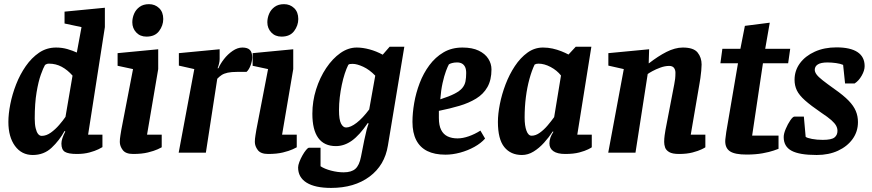

<svg xmlns="http://www.w3.org/2000/svg" viewBox="-20 -745 4254 937"><path d="M139.9 11.4Q85.3 11.4 53.1 -32.8Q20.9 -77 20.9 -150Q20.9 -188.6 30.3 -236.6Q39.7 -284.6 58.6 -333.1Q77.5 -381.6 105.8 -422.3Q134.1 -463 170.9 -488Q207.8 -513 253.8 -513Q282.6 -513 308.7 -505.5Q334.8 -497.9 354.9 -488.6L377.8 -612.7L295 -630.3V-688.2L491.8 -707.2V-612.7L410 -87.7H479.9V-27Q477.1 -25 460.6 -16.7Q444 -8.4 416.9 -1Q389.7 6.4 355.4 6.4Q313.4 6.4 296.6 -4.1Q279.7 -14.6 279.7 -44.4Q279.7 -56.4 284.6 -71Q289.5 -85.6 298.7 -103.6L294.9 -105.6Q269.7 -59.4 231.9 -24Q194.2 11.4 139.9 11.4ZM183.4 -81.9Q206 -81.9 228 -97.7Q250.1 -113.5 269 -135.5Q287.9 -157.4 299.6 -174.7L334 -376Q309.6 -403.8 281.1 -419.1Q252.6 -434.4 218.9 -434.4Q212.4 -434.4 208 -432.6Q203.6 -430.8 199.8 -428.2Q191.4 -414.3 179.4 -380.9Q167.4 -347.5 158.5 -294.4Q149.5 -241.2 149.5 -166.3Q149.5 -138.4 154 -119.5Q158.4 -100.6 165.9 -91.2Q173.4 -81.9 183.4 -81.9Z M629.6 6.4Q593.3 6.4 579 -12.8Q564.7 -31.9 564.7 -52.3Q564.7 -66.7 567.6 -84.2Q570.4 -101.8 572.2 -112.3L629.2 -407.8L553.9 -424V-485.6L752.1 -504.6V-407.9L697.6 -87.7H769.2V-26.2Q766.4 -24.2 749.1 -16.3Q731.8 -8.4 702 -1Q672.2 6.4 629.6 6.4ZM694.7 -566.3Q663.9 -566.3 644.8 -586.7Q625.7 -607.2 625.7 -636.3Q625.7 -657.4 634.4 -677.9Q643.2 -698.4 661.4 -711.5Q679.5 -724.7 707.2 -724.7Q736.3 -724.7 756.5 -705.4Q776.7 -686.1 776.7 -652.1Q776.7 -620.6 756.5 -593.5Q736.3 -566.3 694.7 -566.3Z M852 0 928.2 -407.8 852.9 -424.8V-485.6L1051.9 -504.6V-457Q1051.9 -446.4 1048.9 -434Q1045.9 -421.6 1041.9 -412H1045.9Q1054.9 -433 1073 -456.5Q1091.1 -480 1115.1 -496.5Q1139.2 -513 1162.7 -513Q1188.5 -513 1199.7 -501.1Q1210.8 -489.1 1210.8 -465.7Q1210.8 -446.6 1202.8 -425.6Q1194.8 -404.5 1183.1 -394.2H1138Q1109.5 -394.2 1091.3 -390.3Q1073.1 -386.3 1061.7 -378.8Q1050.3 -371.3 1040.3 -360.7L984.7 0Z M1288.6 6.4Q1252.3 6.4 1238 -12.8Q1223.7 -31.9 1223.7 -52.3Q1223.7 -66.7 1226.6 -84.2Q1229.4 -101.8 1231.2 -112.3L1288.2 -407.8L1212.9 -424V-485.6L1411.1 -504.6V-407.9L1356.6 -87.7H1428.2V-26.2Q1425.4 -24.2 1408.1 -16.3Q1390.8 -8.4 1361 -1Q1331.2 6.4 1288.6 6.4ZM1353.7 -566.3Q1322.9 -566.3 1303.8 -586.7Q1284.7 -607.2 1284.7 -636.3Q1284.7 -657.4 1293.4 -677.9Q1302.2 -698.4 1320.4 -711.5Q1338.5 -724.7 1366.2 -724.7Q1395.3 -724.7 1415.5 -705.4Q1435.7 -686.1 1435.7 -652.1Q1435.7 -620.6 1415.5 -593.5Q1395.3 -566.3 1353.7 -566.3Z M1595.8 172.1Q1517.4 172.1 1476.1 146.3Q1434.8 120.6 1434.8 72.1Q1434.8 61.6 1440.9 45.4Q1447 29.2 1456 13.4Q1464.9 -2.4 1473.8 -13.2Q1482.7 -24.1 1488 -24H1544.3V66.3Q1563.8 79.3 1595.8 87.7Q1627.8 96 1657.1 96Q1695 96 1714.3 78.9Q1733.6 61.9 1741.6 20.2Q1751.2 -29.7 1757.8 -61.4Q1764.4 -93.1 1769.4 -112Q1774.5 -130.8 1778.9 -142L1775.1 -144.8Q1734.8 -85.5 1697.5 -58.7Q1660.1 -32 1619.4 -32Q1562 -32 1533.2 -71.7Q1504.4 -111.4 1504.4 -189.8Q1504.4 -250.7 1522.6 -308.6Q1540.8 -366.5 1571.8 -412.8Q1602.8 -459.1 1641.2 -486.1Q1679.6 -513 1721 -513Q1750 -513 1783.1 -504.1Q1816.2 -495.2 1847.7 -478.1L1881.6 -517H1953.2L1873.1 -34.8Q1857.5 62 1783.3 117Q1709.1 172.1 1595.8 172.1ZM1668.9 -122.8Q1690.9 -122.8 1720.6 -145.7Q1750.2 -168.6 1781.8 -210.9L1811.3 -375.9Q1782.8 -405.3 1752.4 -419.3Q1721.9 -433.3 1701.2 -433.3Q1691.1 -433.3 1687.2 -432.5Q1683.3 -431.7 1679.7 -428.6Q1670.6 -410.5 1662.4 -385.4Q1654.2 -360.3 1648.1 -331Q1641.9 -301.7 1638.1 -270Q1634.4 -238.4 1634.4 -207Q1634.4 -161.4 1644.2 -142.1Q1654.1 -122.8 1668.9 -122.8Z M2153.9 9.8Q2100.7 9.8 2065.1 -8Q2029.4 -25.9 2011.2 -61.4Q1992.9 -97 1992.9 -150.1Q1992.9 -193.4 2001.4 -242.6Q2009.9 -291.8 2028.2 -339.8Q2046.5 -387.8 2075.6 -426.9Q2104.6 -466 2144.5 -489.5Q2184.3 -513 2237.1 -513Q2284.7 -513 2316.1 -497.9Q2347.5 -482.8 2363 -458.4Q2378.5 -434.1 2378.5 -406.2Q2378.5 -355.1 2358.9 -320.3Q2339.2 -285.6 2303.6 -263.9Q2268 -242.1 2221.8 -228.5Q2175.6 -214.8 2121.8 -204V-169Q2121.8 -133.1 2132.8 -111.2Q2143.8 -89.3 2164.4 -79.4Q2185 -69.6 2212.8 -69.6Q2238.2 -69.6 2267.7 -79.9Q2297.2 -90.3 2324.5 -107.6L2347.3 -68.8Q2327.3 -46 2295 -28.1Q2262.6 -10.2 2225.7 -0.2Q2188.7 9.8 2153.9 9.8ZM2128.7 -260.3Q2172.4 -274.3 2198.2 -287.6Q2223.9 -300.8 2236 -315.4Q2248.1 -329.9 2251.6 -347.7Q2255.1 -365.5 2255.1 -388.3Q2255.1 -407.2 2249.6 -418.4Q2244 -429.5 2234.3 -434.9Q2224.6 -440.3 2210.1 -440.3Q2196.8 -440.3 2185.8 -437.2Q2174.8 -434.1 2170.6 -430.8Q2165.4 -421.9 2156.5 -398.4Q2147.7 -375 2139.9 -339.9Q2132.1 -304.8 2128.7 -260.3Z M2527.3 11.4Q2472.3 11.4 2441.1 -27.2Q2409.9 -65.8 2409.9 -150Q2409.9 -188.8 2419.4 -236.8Q2428.8 -284.9 2447.3 -333.4Q2465.8 -381.9 2492.7 -422.5Q2519.6 -463.1 2554 -488Q2588.5 -513 2629.8 -513Q2654 -513 2676.7 -508Q2699.3 -502.9 2719.2 -495Q2739 -487.1 2754.4 -478.9L2789.8 -517H2866L2797.3 -87.7H2868V-26.2Q2866 -24.2 2850.4 -16.3Q2834.8 -8.4 2807.2 -1Q2779.5 6.4 2738.3 6.4Q2700.1 6.4 2680.7 -7.2Q2661.3 -20.7 2661.3 -45.2Q2661.3 -59.6 2666.2 -73.5Q2671.1 -87.4 2680.7 -101.6L2677.7 -103.6Q2659 -75.1 2635.1 -48.6Q2611.2 -22.1 2584 -5.4Q2556.8 11.4 2527.3 11.4ZM2574.3 -82.7Q2594.4 -82.7 2614.5 -97.3Q2634.7 -111.8 2652.6 -132.9Q2670.4 -154 2684.4 -173.4L2717.8 -376.5Q2698.3 -401.5 2667.3 -418Q2636.3 -434.4 2607.7 -434.4Q2601.1 -434.4 2596.8 -433.2Q2592.4 -431.9 2589 -429.8Q2574.9 -400.3 2563.7 -359.4Q2552.5 -318.6 2546.4 -271Q2540.3 -223.4 2540.3 -171Q2540.3 -131.4 2549.3 -107Q2558.2 -82.7 2574.3 -82.7Z M3294 6.4Q3261.1 6.4 3245.7 -2.9Q3230.3 -12.1 3225.8 -25.4Q3221.3 -38.8 3221.3 -52.3Q3221.3 -68.4 3223.6 -84.9Q3226 -101.4 3227.8 -111.7L3270.6 -334.2Q3273.3 -346.7 3274.8 -360.4Q3276.3 -374.1 3276.3 -390Q3276.3 -404.3 3269.1 -413.8Q3261.8 -423.3 3245.7 -423.3Q3225.2 -423.3 3202.8 -415.1Q3180.5 -407 3163.7 -397.7Q3147 -388.5 3140.9 -383.8L3081.3 0H2948.3L3024.2 -407.8L2948.9 -424.8V-485.6L3147.9 -504.6L3145.8 -436.4H3147.3Q3169 -453.2 3190.4 -467.2Q3211.9 -481.2 3232.2 -491.5Q3252.6 -501.9 3272.8 -507.4Q3293 -513 3312.3 -513Q3365 -513 3384.5 -488.6Q3404 -464.3 3404 -430.2Q3404 -418.6 3402.3 -400Q3400.5 -381.4 3398.1 -364.2Q3395.7 -347.1 3393.7 -336.9L3351 -87.7H3422.3V-26.2Q3420.3 -24.2 3404.1 -16.3Q3388 -8.4 3360 -1Q3332.1 6.4 3294 6.4Z M3623.3 9.3Q3566.8 9.3 3543 -6.2Q3519.3 -21.7 3519.3 -55.7Q3519.3 -63.7 3521.3 -77.2Q3523.3 -90.7 3524.3 -100.7L3581.5 -436.1H3495.7L3505.3 -507H3593.3L3615.2 -618.8L3736.6 -634.3L3714.4 -507H3836.4L3826.3 -436.1H3703.3L3650.6 -83.2H3779.4V-18.8Q3776.4 -17.6 3755.9 -10.3Q3735.4 -3.1 3701.5 3.1Q3667.6 9.3 3623.3 9.3Z M3965.7 11.4Q3881.3 11.4 3843 -9.3Q3804.6 -29.9 3804.6 -75.9Q3804.6 -92.6 3814.6 -116.2Q3824.6 -139.8 3837 -157.9Q3849.5 -176 3857.1 -176H3903L3911.8 -77.2Q3918.5 -71.6 3942.6 -67Q3966.6 -62.4 3995 -62.4Q4037.9 -62.4 4052.4 -74.1Q4067 -85.7 4067 -106.4Q4067 -119.5 4060.4 -131.6Q4053.9 -143.6 4037.1 -158.7Q4020.2 -173.7 3987.6 -195.2Q3937.1 -229.7 3908.6 -255.1Q3880.1 -280.5 3868.8 -303.9Q3857.6 -327.4 3857.6 -355.3Q3857.6 -400.7 3883.9 -436.4Q3910.3 -472.1 3956.5 -492.9Q4002.8 -513.8 4062.1 -513.8Q4130.2 -513.8 4164.9 -490.7Q4199.6 -467.6 4199.6 -422.3Q4199.6 -400.9 4185.2 -375.7Q4170.9 -350.5 4150.9 -337.8H4104.1L4094.6 -428.4Q4081.4 -434.2 4060 -437.2Q4038.6 -440.2 4018.3 -440.2Q3986.5 -440.2 3971.3 -430.7Q3956.2 -421.2 3956.2 -404.3Q3956.2 -393.7 3964.9 -381.7Q3973.6 -369.7 3994.9 -353Q4016.2 -336.2 4053 -310Q4097 -279.2 4121.5 -253.8Q4146 -228.4 4156.5 -203.3Q4167 -178.3 4167 -149Q4167 -102.9 4141 -66.7Q4114.9 -30.4 4069.7 -9.5Q4024.4 11.4 3965.7 11.4Z"/></svg>

Font: Faustina Light
Style: Italic
Weight: 300
Italic angle: -8°
Designer: Alfonso Garcia
Foundry: http://www.omnibus-type.com
Version: Version 1.200